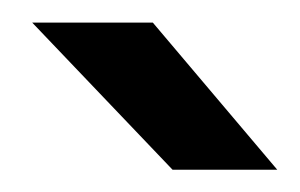

<svg xmlns="http://www.w3.org/2000/svg" viewBox="-20 -721 266 170"><path d="M132.8 -570.7H225.5L115.3 -701H8.5Z"/></svg>

Font: Unageo Variable
Style: Regular
Weight: 300
Designer: Richard Sepsi
Foundry: Richard Sepsi
Version: Version 2.200